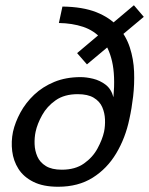

<svg xmlns="http://www.w3.org/2000/svg" viewBox="-20 -702 568 732"><path d="M473.2 -248Q458.2 -176 423.2 -117.5Q388.3 -59 333.3 -24.5Q278.3 10 201.7 10Q144.3 10 107.1 -8.8Q69.8 -27.5 50.4 -58.1Q31 -88.7 26.5 -125.8Q22 -162.8 29.5 -199.5Q37.8 -236.2 57.9 -273.2Q78 -310.2 110.2 -340.8Q142.5 -371.3 186.9 -389.7Q231.3 -408 287.3 -408Q309 -408 334.9 -401.8Q360.8 -395.5 382.5 -379.2Q404.2 -362.8 412.5 -331.2Q419.8 -413.7 407.2 -468.2Q394.5 -522.8 366.4 -554.3Q338.3 -585.8 296.9 -599.7Q255.5 -613.5 204.5 -614.3L218 -677Q295.3 -676 347.2 -655.5Q399 -635 429.8 -600Q460.7 -565 475 -521Q489.3 -477 491.2 -429Q493 -381 487.6 -334.5Q482.2 -288 473.2 -248ZM376.7 -199.5Q381.3 -221.7 380.3 -246.8Q379.3 -271.8 369.7 -293.8Q360 -315.8 337.3 -329.4Q314.7 -343 276.5 -343Q225.5 -343 192.4 -319.8Q159.3 -296.7 140.8 -263.3Q122.2 -230 115.7 -199.5Q111 -177.3 111.9 -152.2Q112.8 -127.2 122.5 -105.1Q132.2 -83 154.8 -69Q177.5 -55 215.7 -55Q266.8 -55 300.2 -78.7Q333.7 -102.3 351.9 -136.2Q370.2 -170 376.7 -199.5ZM490.5 -682 528.2 -637.8 311.5 -456.5 274 -499.5Z"/></svg>

Font: Epunda Sans Light
Style: Italic
Weight: 300
Italic angle: -12.0243°
Designer: Simon Atzbach
Foundry: typofactur
Version: Version 2.204